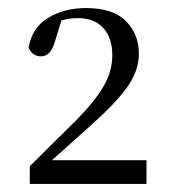

<svg xmlns="http://www.w3.org/2000/svg" viewBox="-20 -920 425 477"><path d="M54 -463V-507L171 -623Q216 -669 237.5 -706Q259 -743 259 -783Q259 -825 237 -850Q215 -875 173 -875Q158 -875 141.5 -871.5Q125 -868 107 -859L136 -880L118 -822Q112 -799 103 -789.5Q94 -780 82 -780Q61 -780 51 -801Q59 -851 99.5 -875.5Q140 -900 193 -900Q261 -900 293 -867.5Q325 -835 325 -787Q325 -744 296 -703.5Q267 -663 204 -607L89 -504L100 -532L102 -522H344V-463Z"/></svg>

Font: Noto Serif KR
Style: Regular
Weight: 400
Designer: Ryoko NISHIZUKA  (kana & ideographs); Frank Grießhammer (Latin, Greek & Cyrillic); Wenlong ZHANG  (bopomofo); Sandoll Co
Foundry: Adobe
Version: Version 2.003-H1;hotconv 1.1.1;makeotfexe 2.6.0